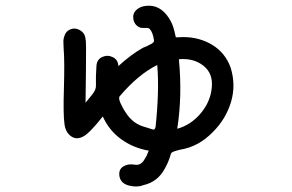

<svg xmlns="http://www.w3.org/2000/svg" viewBox="-20 -602 1040 685"><path d="M802.7 -361.3Q822.3 -298.8 804.2 -238.3Q786.1 -177.7 740.2 -131.8Q689.5 -79.1 625 -68.4Q611.3 -65.4 601.6 -62Q591.8 -58.6 589.8 -53.7Q582 -25.4 569.3 -2.9Q543.9 46.9 491.2 58.6Q469.7 67.4 440.4 60.1Q411.1 52.7 406.2 27.3Q402.3 2.9 419.4 -7.8Q436.5 -18.6 460 -14.6Q470.7 -12.7 479 -16.6Q487.3 -20.5 493.7 -30.3Q500 -40 502.9 -45.9Q505.9 -51.8 510.7 -64.5Q455.1 -74.2 412.1 -105.5Q369.1 -136.7 346.7 -186.5Q299.8 -127 277.3 -115.2Q252 -101.6 232.4 -116.7Q212.9 -131.8 210 -160.2Q205.1 -194.3 208 -285.2Q210.9 -385.7 207 -429.7Q206.1 -447.3 206.1 -455.6Q206.1 -463.9 210.4 -475.6Q214.8 -487.3 223.6 -493.2Q243.2 -505.9 263.7 -495.1Q284.2 -484.4 285.2 -460.9Q288.1 -460.9 286.6 -348.6Q285.2 -236.3 285.2 -235.4L309.6 -265.6Q323.2 -282.2 322.3 -297.9Q321.3 -329.1 324.2 -368.2Q326.2 -390.6 345.2 -398.9Q364.3 -407.2 382.8 -397.9Q401.4 -388.7 402.3 -366.2Q448.2 -408.2 490.2 -431.6Q502 -435.5 519.5 -445.3Q531.2 -451.2 529.3 -459Q525.4 -486.3 514.6 -498Q510.7 -502.9 500 -502.4Q489.3 -502 482.4 -502.9Q460.9 -509.8 456.1 -532.2Q452.1 -552.7 465.8 -565.9Q479.5 -579.1 501 -581.1Q550.8 -586.9 583 -537.1Q595.7 -517.6 601.6 -493.2Q607.4 -470.7 607.4 -468.8Q611.3 -468.8 620.1 -469.2Q628.9 -469.7 633.8 -469.7Q691.4 -469.7 737.3 -441.9Q783.2 -414.1 802.7 -361.3ZM486.3 -152.3Q502.9 -147.5 523.4 -140.6Q533.2 -136.7 535.2 -150.4Q548.8 -280.3 541 -370.1Q473.6 -336.9 407.2 -258.8Q401.4 -252 411.1 -231.4Q420.9 -210.9 428.7 -200.2Q451.2 -165 486.3 -152.3ZM735.4 -288.1Q741.2 -339.8 705.6 -367.7Q669.9 -395.5 618.2 -390.6Q630.9 -260.7 612.3 -142.6Q661.1 -156.2 695.8 -197.3Q730.5 -238.3 735.4 -288.1Z"/></svg>

Font: irohamaru Regular
Style: Regular
Weight: 400
Designer: [Source Han Sans]
Ryoko NISHIZUKA  (kana & ideographs); Paul D. Hunt (Latin, Greek & Cyrillic); Wenlong ZHANG  (bopomofo
Version: Version 1.00